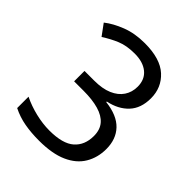

<svg xmlns="http://www.w3.org/2000/svg" viewBox="-204 -847 980 980"><g transform="rotate(45 286.0 -357.0)"><path d="M493 -547Q493 -475 453 -432.5Q413 -390 345 -376V-372Q431 -362 473 -318Q515 -274 515 -203Q515 -141 486 -92.5Q457 -44 396.5 -17Q336 10 241 10Q185 10 137 1.5Q89 -7 45 -29V-111Q90 -89 142 -76.5Q194 -64 242 -64Q338 -64 380.5 -101.5Q423 -139 423 -205Q423 -250 399.5 -277.5Q376 -305 331 -318Q286 -331 223 -331H154V-406H224Q283 -406 322.5 -423Q362 -440 382.5 -470.5Q403 -501 403 -541Q403 -593 368 -621.5Q333 -650 273 -650Q215 -650 174 -633Q133 -616 93 -590L49 -650Q87 -680 143.5 -702Q200 -724 272 -724Q384 -724 438.5 -674Q493 -624 493 -547Z"/></g></svg>

Font: Noto Sans Bassa Vah
Style: Regular
Weight: 400
Designer: Monotype Design Team
Foundry: Monotype Imaging Inc.
Version: Version 2.002